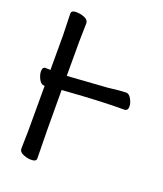

<svg xmlns="http://www.w3.org/2000/svg" viewBox="-135 -801 770 907"><g transform="rotate(20 250.0 -347.5)"><path d="M127 17Q110 17 89 8.5Q68 0 68 -17L70 -106V-331Q75 -333 68 -333Q51 -333 40.5 -354Q30 -375 30 -392Q30 -414 46 -414L70 -413V-589L67 -695Q67 -711 89 -711.5Q111 -712 132 -704Q154 -695 154 -677L152 -588V-413L356 -427Q419 -435 443 -435Q458 -435 469 -415Q480 -395 480 -378Q480 -356 461 -356Q372 -356 255 -349L152 -342Q152 -105 155 1Q155 17 131 17Z"/></g></svg>

Font: LXGW WenKai Mono TC
Style: Bold
Weight: 700
Designer: LXGW / Fontworks Inc.
Foundry: LXGW / Fontworks Inc.
Version: Version 1.330